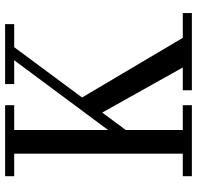

<svg xmlns="http://www.w3.org/2000/svg" viewBox="-30 -760 790 771"><g transform="rotate(-90 365.5 -375.0)"><path d="M43 -36.5H133.5V-713.5H43V-750H328V-713.5H228.5V-336.5L508.5 -713.5H413V-750H653.5V-713.5H561L359 -441L598.5 -36.5H698V0H388V-36.5H479.5L298.5 -360L228.5 -265.5V-36.5H328V0H43Z"/></g></svg>

Font: Bodoni* 06pt
Style: Regular
Weight: 400
Version: Version 2.3